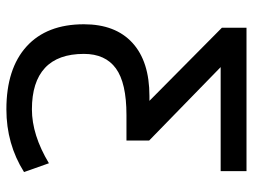

<svg xmlns="http://www.w3.org/2000/svg" viewBox="-114 -658 784 595"><g transform="rotate(90 277.5 -360.0)"><path d="M292 -431.6 65.4 -656.2V-732.4H509.8V-652.3H187.5L415 -430.7V-360.4H335.9Q236.3 -360.4 191.4 -327.6Q146.5 -294.9 146.5 -228.5Q146.5 -148.4 189.9 -107.9Q233.4 -67.4 318.4 -67.4Q397.5 -67.4 485.4 -120.1L512.7 -43Q425.8 11.7 318.4 11.7Q192.4 11.7 123.5 -50.8Q54.7 -113.3 54.7 -228.5Q54.7 -326.2 112.3 -378.9Q169.9 -431.6 277.3 -431.6Z"/></g></svg>

Font: Gen Shin Gothic Regular
Style: Regular
Weight: 400
Designer: [Source Han Sans]
Ryoko NISHIZUKA  (kana & ideographs); Paul D. Hunt (Latin, Greek & Cyrillic); Wenlong ZHANG  (bopomofo
Version: Version 1.002.20150607